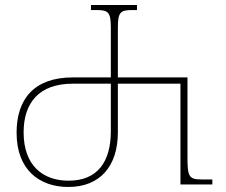

<svg xmlns="http://www.w3.org/2000/svg" viewBox="-20 -734 901 764"><path d="M252 10C378 10 449 -73 449 -207V-401H698V0H825V-20H782C732 -20 726 -31 726 -108V-426H449V-624C449 -685 459 -694 505 -694H525V-714H342V-694H365C411 -694 421 -685 421 -624V-426H270C114 -426 46 -338 46 -206C46 -57 138 10 252 10ZM253 -15C150 -15 74 -76 74 -207C74 -326 136 -401 270 -401H421V-212C421 -90 368 -15 253 -15Z"/></svg>

Font: Noto Serif Georgian Thin
Style: Regular
Weight: 100
Designer: Monotype Design Team, Akaki Razmadze
Foundry: Google LLC
Version: Version 2.003